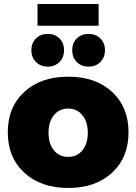

<svg xmlns="http://www.w3.org/2000/svg" viewBox="-20 -935 683 962"><path d="M168 -915H474.1V-806.2H168ZM300.8 -683.1Q300.8 -647 277.8 -624Q254.9 -601.1 219.2 -601.1Q183.6 -601.1 160.4 -624.3Q137.2 -647.5 137.2 -683.1Q137.2 -719.7 160.2 -742.4Q183.1 -765.1 219.2 -765.1Q255.4 -765.1 278.1 -742.4Q300.8 -719.7 300.8 -683.1ZM505.9 -683.1Q505.9 -647.5 482.9 -624.3Q460 -601.1 423.8 -601.1Q387.7 -601.1 364.7 -624.3Q341.8 -647.5 341.8 -683.1Q341.8 -719.7 364.7 -742.4Q387.7 -765.1 423.8 -765.1Q460 -765.1 482.9 -742.4Q505.9 -719.7 505.9 -683.1ZM624 -272Q624 -146 541.5 -69.6Q459 6.8 321.8 6.8Q184.6 6.8 101.8 -69.6Q19 -146 19 -272Q19 -398.4 101.8 -474.6Q184.6 -550.8 321.8 -550.8Q459 -550.8 541.5 -474.6Q624 -398.4 624 -272ZM321.8 -391.1Q276.9 -391.1 250 -357.7Q223.1 -324.2 223.1 -270Q223.1 -214.8 250 -181.9Q276.9 -148.9 321.8 -148.9Q366.2 -148.9 393.1 -182.1Q419.9 -215.3 419.9 -270Q419.9 -324.2 392.8 -357.7Q365.7 -391.1 321.8 -391.1Z"/></svg>

Font: Montserrat arm ExtraBold
Style: Regular
Weight: 800
Designer: Julieta Ulanovsky
Foundry: Julieta Ulanovsky
Version: Version 6.000;PS 006.000;hotconv 1.0.88;makeotf.lib2.5.64775